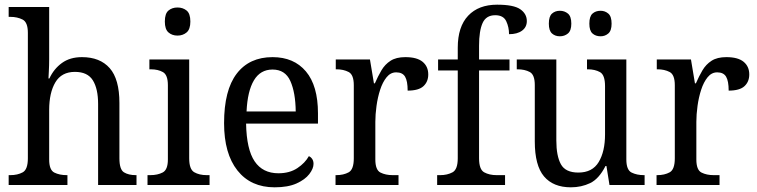

<svg xmlns="http://www.w3.org/2000/svg" viewBox="-20 -790 3234 820"><path d="M17 0V-42H24Q55 -42 77 -54Q99 -66 99 -114V-650Q99 -695 76.5 -706.5Q54 -718 24 -718H17V-760H190V-537Q190 -511 188.5 -484Q187 -457 187 -455H191Q210 -496 244.5 -521Q279 -546 330 -546Q407 -546 448.5 -499Q490 -452 490 -350V-114Q490 -66 509.5 -54Q529 -42 560 -42H563V0H399V-346Q399 -411 376.5 -447Q354 -483 300 -483Q243 -483 216.5 -438.5Q190 -394 190 -320V-109Q190 -64 212 -53Q234 -42 265 -42H268V0Z M738 -638Q715 -638 699.5 -651.5Q684 -665 684 -698Q684 -732 699.5 -745Q715 -758 738 -758Q761 -758 777 -745Q793 -732 793 -698Q793 -665 777 -651.5Q761 -638 738 -638ZM610 0V-42H622Q653 -42 675 -53.5Q697 -65 697 -109V-426Q697 -470 676 -482Q655 -494 624 -494H618V-536H788V-114Q788 -67 809.5 -54.5Q831 -42 863 -42H875V0Z M1153 10Q1051 10 994 -62Q937 -134 937 -264Q937 -405 991 -475.5Q1045 -546 1144 -546Q1235 -546 1286.5 -485Q1338 -424 1338 -306V-262H1031Q1033 -152 1067.5 -101Q1102 -50 1169 -50Q1217 -50 1250 -72Q1283 -94 1299 -123Q1307 -120 1313 -111.5Q1319 -103 1319 -90Q1319 -70 1301 -46.5Q1283 -23 1246.5 -6.5Q1210 10 1153 10ZM1243 -314Q1242 -395 1220 -444Q1198 -493 1144 -493Q1092 -493 1064.5 -447Q1037 -401 1033 -314Z M1413 0V-42H1416Q1447 -42 1469 -54Q1491 -66 1491 -114V-426Q1491 -471 1469 -482.5Q1447 -494 1417 -494H1414V-536H1560L1577 -434H1581Q1594 -464 1609 -489.5Q1624 -515 1648 -530.5Q1672 -546 1711 -546Q1761 -546 1785 -526Q1809 -506 1809 -472Q1809 -441 1788.5 -422Q1768 -403 1721 -403Q1721 -444 1710 -462.5Q1699 -481 1672 -481Q1648 -481 1631 -460Q1614 -439 1603.5 -406.5Q1593 -374 1588 -337.5Q1583 -301 1583 -270V-109Q1583 -64 1605 -53Q1627 -42 1657 -42H1682V0Z M1847 0V-42H1860Q1890 -42 1912.5 -54Q1935 -66 1935 -114V-489H1851V-536H1935V-586Q1935 -676 1979.5 -723Q2024 -770 2103 -770Q2174 -770 2202 -750.5Q2230 -731 2230 -700Q2230 -674 2209.5 -659Q2189 -644 2154 -644Q2154 -674 2142 -699.5Q2130 -725 2095 -725Q2056 -725 2041 -691.5Q2026 -658 2026 -595V-536H2156V-489H2026V-114Q2026 -66 2048 -54Q2070 -42 2101 -42H2137V0Z M2418 10Q2343 10 2303.5 -36.5Q2264 -83 2264 -186V-427Q2264 -471 2242.5 -482.5Q2221 -494 2190 -494H2187V-536H2356V-190Q2356 -124 2375.5 -88.5Q2395 -53 2450 -53Q2510 -53 2537 -98Q2564 -143 2564 -216V-422Q2564 -470 2542.5 -482Q2521 -494 2490 -494H2487V-536H2655V-109Q2655 -64 2677.5 -53Q2700 -42 2730 -42H2733V0H2583L2570 -81H2566Q2538 -26 2500.5 -8Q2463 10 2418 10ZM2545 -635Q2524 -635 2510.5 -647Q2497 -659 2497 -689Q2497 -720 2510.5 -732Q2524 -744 2545 -744Q2564 -744 2578 -732Q2592 -720 2592 -689Q2592 -659 2578 -647Q2564 -635 2545 -635ZM2371 -635Q2351 -635 2337.5 -647Q2324 -659 2324 -689Q2324 -720 2337.5 -732Q2351 -744 2371 -744Q2391 -744 2405.5 -732Q2420 -720 2420 -689Q2420 -659 2405.5 -647Q2391 -635 2371 -635Z M2784 0V-42H2787Q2818 -42 2840 -54Q2862 -66 2862 -114V-426Q2862 -471 2840 -482.5Q2818 -494 2788 -494H2785V-536H2931L2948 -434H2952Q2965 -464 2980 -489.5Q2995 -515 3019 -530.5Q3043 -546 3082 -546Q3132 -546 3156 -526Q3180 -506 3180 -472Q3180 -441 3159.5 -422Q3139 -403 3092 -403Q3092 -444 3081 -462.5Q3070 -481 3043 -481Q3019 -481 3002 -460Q2985 -439 2974.5 -406.5Q2964 -374 2959 -337.5Q2954 -301 2954 -270V-109Q2954 -64 2976 -53Q2998 -42 3028 -42H3053V0Z"/></svg>

Font: Noto Serif Tamil SemiCondensed
Style: Italic
Weight: 400
Width: 4
Italic angle: -12°
Designer: Indian Type Foundry, Tom Grace, and the Monotype Design Team
Foundry: Monotype Imaging Inc.
Version: Version 2.003; ttfautohint (v1.8.4.7-5d5b)